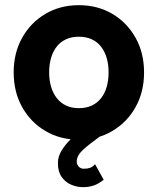

<svg xmlns="http://www.w3.org/2000/svg" viewBox="-20 -541 625 761"><path d="M174.8 -253.9Q174.8 -285.1 182.3 -311Q189.7 -336.9 204.5 -355.9Q219.3 -374.9 241.5 -385.2Q263.6 -395.5 292.6 -395.5Q321.6 -395.5 343.7 -385.2Q365.8 -374.9 380.6 -355.9Q395.4 -336.9 402.9 -311Q410.4 -285.1 410.4 -253.9Q410.4 -222.9 402.9 -196.9Q395.4 -170.9 380.6 -151.9Q365.8 -132.9 343.7 -122.6Q321.6 -112.3 292.6 -112.3Q263.6 -112.3 241.5 -122.9Q219.3 -133.5 204.5 -152.8Q189.7 -172.1 182.3 -197.8Q174.8 -223.5 174.8 -253.9ZM34.2 -253.9Q34.2 -176.6 67.9 -116.4Q101.6 -56.2 160 -21.8Q218.4 12.7 292.6 12.7Q367 12.7 425.3 -21.8Q483.6 -56.2 517.3 -116.4Q551 -176.6 551 -253.9Q551 -331.2 517.3 -391.4Q483.6 -451.6 425.3 -486Q367 -520.5 292.6 -520.5Q218.4 -520.5 160 -486Q101.6 -451.6 67.9 -391.4Q34.2 -331.2 34.2 -253.9ZM356.8 109.9Q347.6 120.3 337.2 124.1Q326.9 127.8 311.9 127.8Q299.6 127.8 291.8 119.1Q284.1 110.4 284.1 99.6Q284.1 75.2 310.2 51.8Q336.3 28.3 375.9 0L331 -44.9Q321.6 -38.6 301.9 -24.3Q282.2 -10 260.9 10.4Q239.6 30.7 224.6 54.9Q209.5 79.1 209.5 105.5Q209.5 139.2 224.2 160.1Q238.9 181.1 261.7 190.9Q284.6 200.8 309 200.8Q332.4 200.8 351.4 194.3Q370.4 187.8 391 171.5Z"/></svg>

Font: Giphurs SC
Style: Regular
Weight: 400
Version: Version 0.920